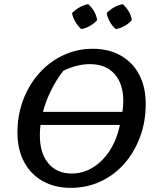

<svg xmlns="http://www.w3.org/2000/svg" viewBox="-20 -895 753 925"><path d="M321 10Q243 10 185 -23Q127 -56 95.5 -116Q64 -176 64 -257Q64 -341 92 -414.5Q120 -488 169.5 -543Q219 -598 285 -629Q351 -660 427 -660Q504 -660 561.5 -627.5Q619 -595 650.5 -535.5Q682 -476 682 -394Q682 -308 654.5 -234.5Q627 -161 578.5 -106Q530 -51 464 -20.5Q398 10 321 10ZM413 -586Q351 -586 285 -554Q251 -510 226 -459.5Q201 -409 187 -356H570Q574 -385 574 -408Q574 -492 531.5 -539Q489 -586 413 -586ZM326 -59Q393 -59 449.5 -103.5Q506 -148 538 -226Q549 -255 558 -293H175Q172 -267 172 -242Q172 -157 213 -108Q254 -59 326 -59ZM405 -875Q442 -841 448 -798Q434 -782 413 -770Q392 -758 371 -755Q355 -770 343 -790Q331 -810 327 -832Q343 -848 363 -859.5Q383 -871 405 -875ZM572 -875Q589 -859 600.5 -839.5Q612 -820 615 -798Q600 -781 579.5 -769.5Q559 -758 538 -755Q503 -785 494 -832Q509 -848 529.5 -859.5Q550 -871 572 -875Z"/></svg>

Font: Piazzolla SC Medium
Style: Italic
Weight: 500
Italic angle: -11.3°
Designer: Juan Pablo del Peral
Foundry: Huerta Tipografica
Version: Version 1.330